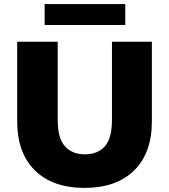

<svg xmlns="http://www.w3.org/2000/svg" viewBox="-20 -904 826 938"><path d="M393 14Q238 14 151 -71Q64 -156 64 -312V-700H262V-318Q262 -228 297.5 -189Q333 -150 395 -150Q457 -150 492 -189Q527 -228 527 -318V-700H722V-312Q722 -156 635 -71Q548 14 393 14ZM198 -782V-884H592V-782Z"/></svg>

Font: Montserrat Thin ExtraBold
Style: Regular
Weight: 800
Version: Version 9.000